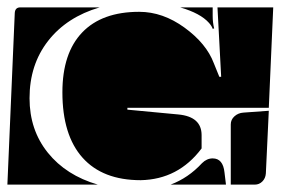

<svg xmlns="http://www.w3.org/2000/svg" viewBox="-20 -510 760 520"><path d="M0 -10 20 -475Q21 -490 35 -490H250Q161 -464 110.5 -399.5Q60 -335 60 -244Q60 -158 109.5 -96.5Q159 -35 245 -10ZM605 -10V-173Q605 -186 615 -195Q625 -204 639 -205L708 -210L700 -40Q699 -27 690.5 -18.5Q682 -10 670 -10ZM442 -10Q490 -28 527 -68Q540 -81 556 -81Q584 -81 588 -43L592 -10ZM149 -260Q149 -366 202.5 -422Q256 -478 357 -478Q421 -478 480 -435Q539 -392 559 -339L574 -302H579L569 -490H720L708 -218H325V-213L463 -200Q526 -194 526 -144V-108Q463 -24 361 -22Q258 -22 203.5 -83Q149 -144 149 -260ZM468 -490H556V-467Q556 -449 560 -433L556 -432Q554 -439 546 -448Q523 -474 468 -490Z"/></svg>

Font: PrimecolorCV1
Style: Medium
Weight: 500
Designer: gluk
Foundry: gluk
Version: Version 0.672